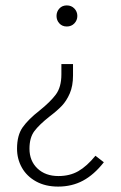

<svg xmlns="http://www.w3.org/2000/svg" viewBox="-20 -487 447 710"><path d="M189 -428Q189 -444 199.5 -455.5Q210 -467 227 -467Q244 -467 255 -455.5Q266 -444 266 -428Q266 -412 255 -400.5Q244 -389 227 -389Q210 -389 199.5 -400.5Q189 -412 189 -428ZM43 63Q43 13 64 -16.5Q85 -46 126 -78Q166 -110 186.5 -137.5Q207 -165 207 -212V-250H250V-208Q250 -169 238 -141.5Q226 -114 209 -96Q192 -78 163 -56Q125 -26 107 -2Q89 22 89 63Q89 108 118.5 136Q148 164 196 164Q238 164 269.5 146Q301 128 333 89L364 113Q328 159 287 181Q246 203 195 203Q148 203 113.5 184Q79 165 61 133Q43 101 43 63Z"/></svg>

Font: Fira Sans Condensed ExtraLight
Style: Regular
Weight: 275
Width: 3
Designer: Carrois Corporate & Edenspiekermann AG
Foundry: Carrois Corporate GbR & Edenspiekermann AG
Version: Version 4.203